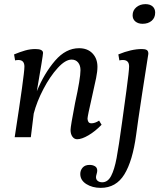

<svg xmlns="http://www.w3.org/2000/svg" viewBox="-20 -663 786 928"><path d="M321 -35Q321 -52 343 -166Q369 -284 369 -324Q369 -347 357.5 -361Q346 -375 326 -375Q296 -375 259 -334.5Q222 -294 190 -233Q158 -172 143 -114L129 0H51Q98 -303 98 -341Q98 -373 69 -373Q61 -373 53 -371L48 -400Q77 -412 101.5 -419Q126 -426 151 -426Q188 -426 188 -407Q188 -395 158 -222Q194 -309 246 -369.5Q298 -430 362 -430Q403 -430 427 -405Q451 -380 451 -340Q451 -318 444.5 -285.5Q438 -253 422 -183Q404 -105 403 -90Q403 -82 407 -74.5Q411 -67 422 -67Q439 -67 459 -80L471 -60Q440 -28 407.5 -9Q375 10 353 10Q339 10 330 -2.5Q321 -15 321 -35ZM368 178Q368 160 379.5 147Q391 134 413 134Q428 134 439 140.5Q450 147 450 162Q450 168 447 178Q444 188 444 193Q444 205 452.5 211.5Q461 218 474 218Q501 218 517 187.5Q533 157 543.5 101Q554 45 570 -72L591 -225Q604 -321 604 -342Q604 -373 574 -373Q565 -373 557 -371L552 -400Q615 -426 666 -426Q681 -426 689 -421.5Q697 -417 697 -403Q689 -355 667 -210.5Q645 -66 638 -11Q621 115 581 180Q541 245 467 245Q426 245 397 226.5Q368 208 368 178ZM621 -589Q621 -613 639 -628Q657 -643 683 -643Q705 -643 717.5 -632Q730 -621 730 -602Q730 -577 713 -562.5Q696 -548 669 -548Q648 -548 634.5 -559Q621 -570 621 -589Z"/></svg>

Font: Unna
Style: Italic
Weight: 400
Italic angle: -8.05°
Designer: Jorge de Buen Unna
Foundry: Omnibus-Type
Version: Version 2.008